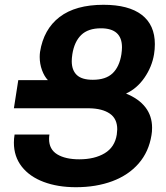

<svg xmlns="http://www.w3.org/2000/svg" viewBox="-20 -780 700 810"><path d="M57.1 -441.9H182.1Q167 -457.5 157.2 -484.1Q147.5 -510.7 147.5 -539.6Q147.5 -550.3 148.9 -561Q164.1 -656.7 231.4 -708.3Q298.8 -759.8 416.5 -759.8Q522.9 -759.8 578.1 -717.3Q633.3 -674.8 633.3 -593.8Q633.3 -571.8 629.9 -551.3Q621.1 -498 589.4 -452.1Q557.6 -406.2 511.7 -385.3Q565.9 -363.3 593.8 -326.9Q621.6 -290.5 621.6 -241.2Q621.6 -223.6 619.1 -210Q607.9 -139.6 564.9 -90.3Q522 -41 453.9 -15.6Q385.7 9.8 300.3 9.8Q223.6 9.8 164.3 -12.5Q105 -34.7 71.8 -77.1Q38.6 -119.6 38.6 -178.2Q38.6 -194.8 41.5 -212.4H188.5Q187 -203.1 187 -193.8Q187 -149.9 221.4 -128.9Q255.9 -107.9 314.5 -107.9Q378.9 -107.9 421.6 -133.5Q464.4 -159.2 472.7 -212.4Q474.6 -228 474.6 -234.4Q474.6 -279.3 443.1 -300.8Q411.6 -322.3 356.4 -323.2H38.6ZM282.7 -522Q282.7 -483.9 304 -463.6Q325.2 -443.4 371.6 -443.4Q426.3 -443.4 455.1 -470.9Q483.9 -498.5 492.2 -551.3Q494.6 -568.4 494.6 -580.6Q494.6 -660.6 405.8 -660.6Q351.6 -660.6 322.5 -632.3Q293.5 -604 285.2 -551.3Q282.7 -534.2 282.7 -522Z"/></svg>

Font: Mardoto
Style: Bold Italic
Weight: 700
Italic angle: -12°
Designer: Christian Robertson, Vahan Hovhannisyan
Foundry: Google
Version: Version 1.000